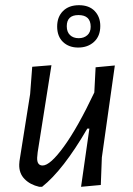

<svg xmlns="http://www.w3.org/2000/svg" viewBox="-20 -715 511 739"><path d="M366 -615Q366 -576 342 -554Q318 -532 281 -532Q245 -532 222.5 -553.5Q200 -575 200 -613Q200 -650 222.5 -672.5Q245 -695 284 -695Q323 -695 344.5 -672.5Q366 -650 366 -615ZM282 -657Q237 -657 237 -614Q237 -592 249.5 -580Q262 -568 283 -568Q303 -568 316 -579.5Q329 -591 329 -612Q329 -657 282 -657ZM178 -464 125 -129 123 -108Q122 -78 144 -78Q173 -78 226 -151Q279 -224 343 -359L348 -456L422 -463L372 -109L368 -3L292 4L324 -220H316Q223 -60 142 4H131Q96 -4 74.5 -26Q53 -48 54 -82L55 -95L96 -353L104 -458Z"/></svg>

Font: Alegreya Sans
Style: Italic
Weight: 400
Italic angle: -7°
Designer: Juan Pablo del Peral
Foundry: Huerta Tipografica
Version: Version 2.007